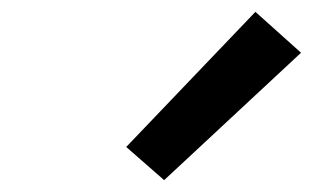

<svg xmlns="http://www.w3.org/2000/svg" viewBox="-20 -835 540 324"><path d="M257 -531 193 -587 411 -815 488 -746Z"/></svg>

Font: Iosevka Semibold Oblique
Style: Regular
Weight: 600
Italic angle: -9°
Monospace: yes
Designer: Belleve Invis
Foundry: Belleve Invis
Version: Version 32.5.0; ttfautohint (v1.8.4)